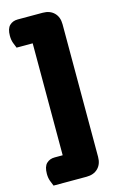

<svg xmlns="http://www.w3.org/2000/svg" viewBox="-122 -715 561 898"><g transform="rotate(-15 158.5 -266.0)"><path d="M21 131Q16 120 10.5 104.5Q5 89 5 70Q5 35 20.5 20Q36 5 60 5H99V-537H21Q16 -548 10.5 -563.5Q5 -579 5 -598Q5 -633 20.5 -648Q36 -663 60 -663H181Q216 -663 236.5 -642.5Q257 -622 257 -587V55Q257 90 236.5 110.5Q216 131 181 131Z"/></g></svg>

Font: Baloo Thambi
Style: Regular
Weight: 400
Designer: Aadarsh Rajan and Ek Type
Foundry: Ek Type
Version: Version 1.443;PS 1.000;hotconv 16.6.51;makeotf.lib2.5.65220;